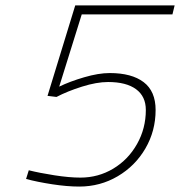

<svg xmlns="http://www.w3.org/2000/svg" viewBox="-20 -680 663 707"><path d="M76 -21 86 -53Q126 -43 180.5 -34.5Q235 -26 276 -26Q342 -26 397 -59Q452 -92 484.5 -149.5Q517 -207 517 -275Q517 -325 481 -351.5Q445 -378 378 -378Q336 -378 282 -361Q228 -344 188 -323L155 -327L257 -660H623L615 -627H281L198 -361Q237 -380 290 -395.5Q343 -411 384 -411Q465 -411 509 -377.5Q553 -344 553 -275Q553 -198 515.5 -133.5Q478 -69 413.5 -31Q349 7 272 7Q227 7 172 -1.5Q117 -10 76 -21Z"/></svg>

Font: Cairo ExtraLight
Style: Italic
Weight: 275
Italic angle: -13°
Designer: Mohamed Gaber, Accademia di Belle Arti di Urbino and others
Foundry: Kief Type Foundry, Accademia di Belle Arti di Urbino and others
Version: Version 3.011